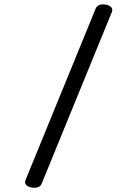

<svg xmlns="http://www.w3.org/2000/svg" viewBox="-20 -701 640 894"><path d="M502.9 -654.8Q502.9 -650.9 501.5 -646.5L173.3 155.8Q169.9 163.6 161.4 168.5Q152.8 173.3 141.6 173.3Q122.1 173.3 109.4 166Q96.7 158.7 96.7 147.5Q96.7 143.6 98.1 139.2L426.3 -663.1Q429.7 -670.9 438.2 -675.8Q446.8 -680.7 458 -680.7Q477.5 -680.7 490.2 -673.3Q502.9 -666 502.9 -654.8Z"/></svg>

Font: Courier Prime Code
Style: Regular
Weight: 400
Designer: Alan Dague-Greene
Foundry: Quote-Unquote Apps
Version: Version 3.0318